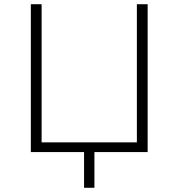

<svg xmlns="http://www.w3.org/2000/svg" viewBox="-20 -720 845 909"><path d="M679 0H427V169H378V0H126V-700H177V-46H628V-700H679Z"/></svg>

Font: Hilab Light
Style: Regular
Weight: 300
Designer: Cristianderson Lima
Foundry: Cristianderson
Version: Version 1.0